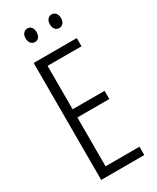

<svg xmlns="http://www.w3.org/2000/svg" viewBox="-224 -952 829 1015"><g transform="rotate(-30 190.5 -444.5)"><path d="M101 -848C101 -822 115 -806 135 -806C154 -806 168 -821 168 -848C168 -874 154 -889 135 -889C115 -889 101 -873 101 -848ZM249 -848C249 -822 263 -806 283 -806C303 -806 317 -821 317 -848C317 -874 302 -889 283 -889C264 -889 249 -874 249 -848ZM336 0V-51H129V-349H324V-399H129V-664H336V-714H73V0Z"/></g></svg>

Font: Noto Sans Display Condensed Light
Style: Regular
Weight: 300
Width: 3
Designer: Monotype Design Team
Foundry: Monotype Imaging Inc.
Version: Version 1.900